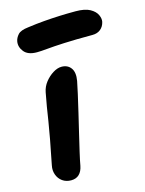

<svg xmlns="http://www.w3.org/2000/svg" viewBox="-114 -809 672 888"><g transform="rotate(-15 222.0 -365.0)"><path d="M115 10Q91 10 73.5 -2.5Q56 -15 48.5 -36Q41 -57 46 -80Q60 -150 69 -198Q78 -246 83.5 -281.5Q89 -317 94 -348Q99 -379 106 -414Q111 -440 127.5 -461Q144 -482 165.5 -495.5Q187 -509 207 -509Q236 -509 251.5 -488Q267 -467 260 -427Q256 -406 247.5 -368Q239 -330 228 -283.5Q217 -237 206 -191Q195 -145 186 -106Q177 -67 173 -44Q168 -18 153.5 -4Q139 10 115 10ZM115 -603Q72 -603 53.5 -626.5Q35 -650 40 -676Q43 -692 56 -706.5Q69 -721 105 -725Q148 -731 185.5 -734Q223 -737 259 -738.5Q295 -740 336 -740Q381 -740 405 -726.5Q429 -713 437.5 -694.5Q446 -676 443 -661Q438 -639 422.5 -626.5Q407 -614 384 -614Q300 -614 247.5 -611.5Q195 -609 164.5 -606Q134 -603 115 -603Z"/></g></svg>

Font: Shantell Sans SemiBold
Style: Italic
Weight: 600
Italic angle: -11°
Designer: Stephen Nixon, Anya Danilova, Shantell Martin
Foundry: Arrow Type
Version: Version 1.011;[c5ecc13dd]